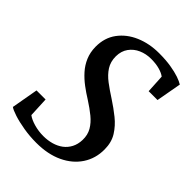

<svg xmlns="http://www.w3.org/2000/svg" viewBox="-219 -858 974 974"><g transform="rotate(45 267.5 -371.0)"><path d="M221.5 11Q174 11 129.8 3.5Q85.5 -4 53.2 -14.5Q21 -25 9 -34L34.5 -178H99.5L104.5 -71Q123 -57 155.2 -47.8Q187.5 -38.5 222.5 -38.5Q254 -38.5 281.8 -46.5Q309.5 -54.5 330.5 -70.2Q351.5 -86 364 -110Q376.5 -134 377.5 -165.5Q378.5 -202 362.5 -229.8Q346.5 -257.5 317.8 -281Q289 -304.5 251.5 -328.5Q221.5 -347 192.8 -368.5Q164 -390 140.8 -416Q117.5 -442 103.8 -474.2Q90 -506.5 89.5 -546Q89 -610.5 123 -656.5Q157 -702.5 214.2 -727Q271.5 -751.5 341 -751.5Q389 -751.5 425.8 -745.5Q462.5 -739.5 488 -730.8Q513.5 -722 527.5 -713L503 -577.5H439.5L434 -676.5Q419 -688 393.2 -695.2Q367.5 -702.5 332.5 -702.5Q296.5 -702.5 265.8 -689Q235 -675.5 216 -649.2Q197 -623 196.5 -585Q196.5 -546 214.8 -517.5Q233 -489 264.5 -465.2Q296 -441.5 335 -416.5Q373.5 -391.5 409 -363Q444.5 -334.5 467.5 -297.8Q490.5 -261 490.5 -210.5Q491 -146.5 458 -96.2Q425 -46 364.5 -17.5Q304 11 221.5 11Z"/></g></svg>

Font: Merriweather 36pt Medium
Style: Italic
Weight: 500
Italic angle: -7.8°
Version: Version 2.101